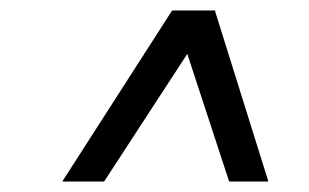

<svg xmlns="http://www.w3.org/2000/svg" viewBox="-20 -720 591 367"><path d="M309 -700H392L391 -699L493 -373H418L338 -617L179 -373H99Z"/></svg>

Font: Oak Sans
Style: Italic
Weight: 400
Italic angle: -9.49998°
Foundry: Erik Kennedy, Walven
Version: Version 1.000